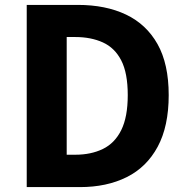

<svg xmlns="http://www.w3.org/2000/svg" viewBox="-20 -763 762 783"><path d="M89 0V-743H297Q411 -743 494 -703.5Q577 -664 622.5 -583Q668 -502 668 -375Q668 -248 623 -164.5Q578 -81 496.5 -40.5Q415 0 306 0ZM252 -132H287Q351 -132 399.5 -155.5Q448 -179 474.5 -232.5Q501 -286 501 -375Q501 -465 474.5 -516.5Q448 -568 399.5 -590Q351 -612 287 -612H252Z"/></svg>

Font: Noto Sans HK Thin ExtraBold
Style: Regular
Weight: 800
Version: Version 2.004-H2;hotconv 1.0.118;makeotfexe 2.5.65603